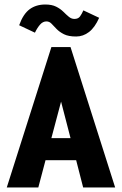

<svg xmlns="http://www.w3.org/2000/svg" viewBox="-20 -832 540 852"><path d="M349 0 318 -121H182L150 0H10L208 -623H293L491 0ZM251 -381 208 -219H293ZM350 -786 420 -753Q401 -710 375 -690Q349 -670 318 -670Q284 -670 264 -680Q244 -690 231 -703.5Q218 -717 208.5 -727Q199 -737 186 -737Q170 -737 157.5 -722.5Q145 -708 135 -687L65 -720Q83 -770 111.5 -791Q140 -812 181 -812Q210 -812 229 -802.5Q248 -793 261 -780Q274 -767 285.5 -757.5Q297 -748 310 -748Q327 -748 335 -759Q343 -770 350 -786Z"/></svg>

Font: Inconsolata Black
Style: Regular
Weight: 900
Monospace: yes
Designer: Raph Levien, Cyreal, Brenton Simpson
Foundry: Raph Levien, Cyreal, Google
Version: Version 3.001; ttfautohint (v1.8.2.53-6de2)